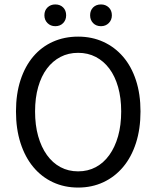

<svg xmlns="http://www.w3.org/2000/svg" viewBox="-20 -833 704 865"><path d="M332 12Q270 12 218.5 -12Q167 -36 130 -80.5Q93 -125 72.5 -188.5Q52 -252 52 -331Q52 -410 72.5 -472.5Q93 -535 130 -578.5Q167 -622 218.5 -645Q270 -668 332 -668Q394 -668 445.5 -644.5Q497 -621 534.5 -577.5Q572 -534 592.5 -471.5Q613 -409 613 -331Q613 -252 592.5 -188.5Q572 -125 534.5 -80.5Q497 -36 445.5 -12Q394 12 332 12ZM332 -61Q376 -61 411.5 -80Q447 -99 472.5 -134.5Q498 -170 512 -219.5Q526 -269 526 -331Q526 -392 512 -441Q498 -490 472.5 -524Q447 -558 411.5 -576.5Q376 -595 332 -595Q288 -595 252.5 -576.5Q217 -558 191.5 -524Q166 -490 152 -441Q138 -392 138 -331Q138 -269 152 -219.5Q166 -170 191.5 -134.5Q217 -99 252.5 -80Q288 -61 332 -61ZM229 -715Q208 -715 194 -729Q180 -743 180 -764Q180 -786 194 -799.5Q208 -813 229 -813Q251 -813 264.5 -799.5Q278 -786 278 -764Q278 -743 264.5 -729Q251 -715 229 -715ZM435 -715Q413 -715 399.5 -729Q386 -743 386 -764Q386 -786 399.5 -799.5Q413 -813 435 -813Q456 -813 470 -799.5Q484 -786 484 -764Q484 -743 470 -729Q456 -715 435 -715Z"/></svg>

Font: Source Sans Pro
Style: Regular
Weight: 400
Designer: Paul D. Hunt
Foundry: Adobe Systems Incorporated
Version: Version 2.021;PS 2.000;hotconv 1.0.86;makeotf.lib2.5.63406